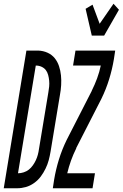

<svg xmlns="http://www.w3.org/2000/svg" viewBox="-63 -1005 655 1025"><path d="M-43 0 78 -735H141Q168 -734 191 -723.5Q214 -713 229 -694.5Q244 -676 252 -652Q260 -628 262.5 -602.5Q265 -577 263.5 -551Q262 -525 257 -498L207 -196Q203 -172 197 -149.5Q191 -127 180 -104.5Q169 -82 154.5 -62.5Q140 -43 119 -28Q98 -13 75 -6.5Q52 0 29 0ZM33 -80Q48 -80 63.5 -85Q79 -90 91 -99.5Q103 -109 112.5 -122.5Q122 -136 128.5 -150Q135 -164 139 -179Q143 -194 145 -209L195 -511Q198 -527 199.5 -543Q201 -559 199.5 -574.5Q198 -590 194 -605Q190 -620 181.5 -631Q173 -642 159 -648.5Q145 -655 129 -655H128ZM427 -815 394 -958 431 -980 469 -878 543 -985 572 -953 493 -815ZM219 0 226 -46Q235 -100 251.5 -153.5Q268 -207 293 -258L427 -520V-521Q443 -553 455.5 -587Q468 -621 475 -655H327L340 -735H552L545 -689Q536 -635 519.5 -581.5Q503 -528 478 -477L344 -215V-213Q328 -181 316 -147.5Q304 -114 296 -80H444L431 0Z"/></svg>

Font: Iosevka Term Curly Medium
Style: Italic
Weight: 500
Italic angle: -9°
Designer: Belleve Invis
Foundry: Belleve Invis
Version: Version 32.3.0